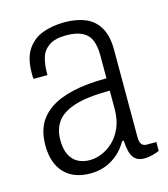

<svg xmlns="http://www.w3.org/2000/svg" viewBox="-88 -609 605 691"><g transform="rotate(-15 214.0 -263.0)"><path d="M165 12Q136 12 112 3.5Q88 -5 70.5 -22.5Q53 -40 43.5 -66.5Q34 -93 34 -129Q34 -171 49.5 -203Q65 -235 98 -257.5Q131 -280 183.5 -292Q236 -304 309 -304V-390Q309 -423 300 -445.5Q291 -468 268.5 -479.5Q246 -491 209 -491Q167 -491 144.5 -475.5Q122 -460 114.5 -435Q107 -410 107 -379V-370H55Q54 -375 54 -379.5Q54 -384 54 -391Q54 -447 75.5 -479Q97 -511 133.5 -524.5Q170 -538 215 -538Q260 -538 293 -524Q326 -510 344 -478.5Q362 -447 362 -396V-71Q362 -52 368.5 -44Q375 -36 386 -36H423V-3Q411 2 396.5 6Q382 10 367 10Q345 10 333 -1Q321 -12 316.5 -30.5Q312 -49 311 -71H305Q291 -46 270.5 -27.5Q250 -9 223.5 1.5Q197 12 165 12ZM176 -35Q198 -35 221 -44.5Q244 -54 264 -73Q284 -92 296.5 -121.5Q309 -151 309 -190V-258Q226 -258 178.5 -243Q131 -228 111 -200Q91 -172 91 -132Q91 -99 101.5 -77.5Q112 -56 131 -45.5Q150 -35 176 -35Z"/></g></svg>

Font: Archivo Condensed ExtraLight
Style: Regular
Weight: 250
Width: 3
Designer: Hector Gatti
Foundry: Omnibus-Type
Version: Version 2.001